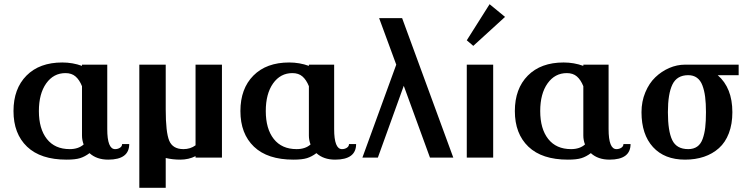

<svg xmlns="http://www.w3.org/2000/svg" viewBox="-20 -746 3546 909"><path d="M43.9 0ZM487.8 -439.9V-134.8Q487.8 -40 524.9 -40Q538.1 -40 548.1 -46.6Q558.1 -53.2 558.1 -64H591.8Q591.8 9.8 492.2 9.8Q437.5 9.8 403.8 -21Q381.8 -4.4 359.1 2.7Q336.4 9.8 294.9 9.8Q172.4 9.8 108.2 -51.5Q43.9 -112.8 43.9 -220.2Q43.9 -326.2 105.5 -388.2Q167 -450.2 274.9 -450.2Q323.7 -450.2 368.2 -434.1V-439.9ZM368.2 -337.9Q356 -368.2 337.6 -384Q319.3 -399.9 290 -399.9Q233.4 -399.9 198.7 -351.1Q164.1 -302.2 164.1 -220.2Q164.1 -136.2 201.9 -88.1Q239.7 -40 310.1 -40Q351.1 -40 376 -62Q368.2 -83 368.2 -104Z M639.6 0ZM905.8 -58.1V-439.9H1030.8V0H905.8V-6.8Q873 9.8 833.5 9.8Q796.9 9.8 764.6 2V143.1H639.6V-439.9H764.6V-228Q764.6 -119.6 781.2 -79.8Q797.9 -40 848.6 -40Q881.3 -40 905.8 -58.1Z M1118.2 0ZM1562 -439.9V-134.8Q1562 -40 1599.1 -40Q1612.3 -40 1622.3 -46.6Q1632.3 -53.2 1632.3 -64H1666Q1666 9.8 1566.4 9.8Q1511.7 9.8 1478 -21Q1456.1 -4.4 1433.3 2.7Q1410.6 9.8 1369.1 9.8Q1246.6 9.8 1182.4 -51.5Q1118.2 -112.8 1118.2 -220.2Q1118.2 -326.2 1179.7 -388.2Q1241.2 -450.2 1349.1 -450.2Q1397.9 -450.2 1442.4 -434.1V-439.9ZM1442.4 -337.9Q1430.2 -368.2 1411.9 -384Q1393.6 -399.9 1364.3 -399.9Q1307.6 -399.9 1272.9 -351.1Q1238.3 -302.2 1238.3 -220.2Q1238.3 -136.2 1276.1 -88.1Q1314 -40 1384.3 -40Q1425.3 -40 1450.2 -62Q1442.4 -83 1442.4 -104Z M1883.8 -660.2 2126 0H2015.6L1891.6 -339.8L1769 0H1695.8L1856 -439.9L1774.9 -660.2Z M2189.9 0ZM2189.9 0ZM2189.9 -439.9H2314.9V0H2189.9ZM2189.9 -528.8ZM2189.9 -528.8ZM2297.9 -726.1 2371.1 -666 2220.7 -528.8 2189.9 -555.2Z M2417.5 0ZM2861.3 -439.9V-134.8Q2861.3 -40 2898.4 -40Q2911.6 -40 2921.6 -46.6Q2931.6 -53.2 2931.6 -64H2965.3Q2965.3 9.8 2865.7 9.8Q2811 9.8 2777.3 -21Q2755.4 -4.4 2732.7 2.7Q2710 9.8 2668.5 9.8Q2545.9 9.8 2481.7 -51.5Q2417.5 -112.8 2417.5 -220.2Q2417.5 -326.2 2479 -388.2Q2540.5 -450.2 2648.4 -450.2Q2697.3 -450.2 2741.7 -434.1V-439.9ZM2741.7 -337.9Q2729.5 -368.2 2711.2 -384Q2692.9 -399.9 2663.6 -399.9Q2606.9 -399.9 2572.3 -351.1Q2537.6 -302.2 2537.6 -220.2Q2537.6 -136.2 2575.4 -88.1Q2613.3 -40 2683.6 -40Q2724.6 -40 2749.5 -62Q2741.7 -83 2741.7 -104Z M3447.3 -214.8Q3447.3 -158.7 3430.7 -115.2Q3414.1 -71.8 3383.8 -44.7Q3353.5 -17.6 3313 -3.9Q3272.5 9.8 3223.1 9.8Q3126 9.8 3071.5 -49.8Q3017.1 -109.4 3017.1 -214.8Q3017.1 -265.6 3035.2 -308.8Q3053.2 -352.1 3082.5 -380.1Q3111.8 -408.2 3148.4 -424.1Q3185.1 -439.9 3223.1 -439.9H3477.1V-390.1H3377.9Q3447.3 -330.1 3447.3 -214.8ZM3238.3 -390.1Q3185.1 -390.1 3163.6 -346.2Q3142.1 -302.2 3142.1 -214.8Q3142.1 -125.5 3162.6 -82.8Q3183.1 -40 3238.3 -40Q3263.7 -40 3280.8 -52Q3297.9 -64 3306.6 -88.4Q3315.4 -112.8 3318.8 -142.3Q3322.3 -171.9 3322.3 -214.8Q3322.3 -256.8 3318.4 -287.4Q3314.5 -317.9 3305.4 -341.8Q3296.4 -365.7 3279.5 -377.9Q3262.7 -390.1 3238.3 -390.1Z"/></svg>

Font: Pfennig
Style: Bold
Weight: 700
Version: Version 20120410 ; ttfautohint (v0.8)